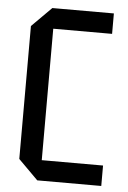

<svg xmlns="http://www.w3.org/2000/svg" viewBox="-51 -738 518 777"><g transform="rotate(5 207.5 -350.0)"><path d="M50 -80V-620L130 -700H380V-617H141V-83H390V0H130Z"/></g></svg>

Font: Tektur SemiCondensed
Style: Regular
Weight: 400
Width: 4
Designer: Adam Jagosz
Foundry: Adam Jagosz
Version: Version 1.005;gftools[0.9.30]